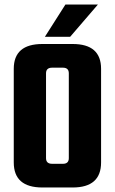

<svg xmlns="http://www.w3.org/2000/svg" viewBox="-20 -831 509 851"><path d="M168 -636H302Q428 -636 428 -526V-111Q428 0 302 0H168Q41 0 41 -111V-526Q41 -636 168 -636ZM285 -130V-506Q285 -531 259 -531H211Q184 -531 184 -506V-130Q184 -105 211 -105H259Q285 -105 285 -130ZM414 -811 291 -668H179L270 -811Z"/></svg>

Font: Teko SemiBold
Style: Regular
Weight: 600
Designer: Manushi Parikh, Jonny Pinhorn
Foundry: Indian Type Foundry
Version: Version 1.106;PS 1.0;hotconv 1.0.78;makeotf.lib2.5.61930; tt